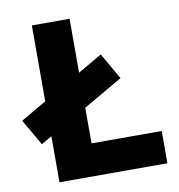

<svg xmlns="http://www.w3.org/2000/svg" viewBox="-80 -789 805 862"><g transform="rotate(-10 322.0 -357.5)"><path d="M614 0H122V-715H294V-147H614ZM473 -413 74 -182 5 -301 404 -533Z"/></g></svg>

Font: Wix Madefor Display ExtraBold
Style: Regular
Weight: 800
Designer: Dalton Maag Ltd
Foundry: Dalton Maag Ltd
Version: Version 3.100